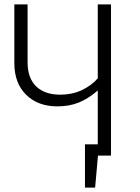

<svg xmlns="http://www.w3.org/2000/svg" viewBox="-20 -705 634 870"><path d="M483 -685V0H424L411 145H365V-51H423V-295Q382 -259 338.5 -241Q295 -223 240 -223Q152 -223 98.5 -275.5Q45 -328 45 -419V-685H105V-423Q105 -351 144 -313.5Q183 -276 253 -276Q306 -276 349.5 -296Q393 -316 423 -350V-685Z"/></svg>

Font: Fira Sans Light
Style: Regular
Weight: 300
Designer: bBox Type GmbH & Carrois Corporate GbR & Edenspiekermann AG
Foundry: bBox Type GmbH & Carrois Corporate GbR & Edenspiekermann AG
Version: Version 4.301